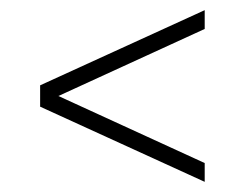

<svg xmlns="http://www.w3.org/2000/svg" viewBox="-20 -442 480 378"><path d="M383 -84 59 -232V-274L383 -422V-385L95 -253L383 -121Z"/></svg>

Font: Saira Ultra Condensed Thin
Style: Regular
Weight: 100
Width: 1
Designer: Hector Gatti with collaboration of the Omnibus-Type team
Foundry: Omnibus-Type
Version: Version 1.001; ttfautohint (v1.8)